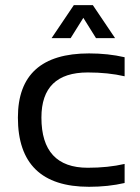

<svg xmlns="http://www.w3.org/2000/svg" viewBox="-20 -718 540 738"><path d="M459 -14.6Q395.5 0 322.3 0Q48.8 0 48.8 -266.1Q48.8 -512.7 322.3 -512.7Q395.5 -512.7 459 -498V-424.8Q395.5 -439.5 317.4 -439.5Q139.2 -439.5 139.2 -266.1Q139.2 -73.2 317.4 -73.2Q395.5 -73.2 459 -87.9ZM263.7 -698.2H336.9L422.4 -571.3H349.1L300.3 -649.4L251.5 -571.3H178.2Z"/></svg>

Font: Voltera
Style: Regular
Weight: 400
Designer: Bernd Montag
Version: Version 1.301